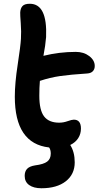

<svg xmlns="http://www.w3.org/2000/svg" viewBox="-20 -776 543 1025"><path d="M201.2 229Q159.7 229 135.7 211.9Q111.8 194.8 111.8 163.1Q111.8 139.2 124.5 125.5Q137.2 111.8 167 106.9Q212.9 101.1 231.9 86.7Q251 72.3 251 43.9Q251 23.4 242.2 11.2Q59.1 -9.3 59.1 -259.8Q59.1 -332 74.5 -431.6Q89.8 -531.2 91.8 -568.8Q94.2 -606.9 90.8 -651.9Q87.4 -696.8 87.9 -709Q88.9 -731.4 100.1 -743.7Q111.3 -755.9 139.2 -755.9Q233.4 -755.9 226.1 -578.1Q222.7 -534.2 211.9 -478Q296.4 -499 384.8 -499Q427.2 -499 456.5 -476.6Q485.8 -454.1 485.8 -423.8Q485.8 -406.7 475.8 -396Q465.8 -385.3 446.8 -383.8Q356 -377.9 301.5 -370.1Q247.1 -362.3 192.9 -344.2Q189.9 -308.6 189.9 -265.1Q189.9 -187.5 215.6 -154.3Q241.2 -121.1 295.9 -121.1Q318.8 -121.1 341.1 -129.2Q363.3 -137.2 374 -137.2Q412.1 -137.2 412.1 -89.8Q412.1 -61 397.5 -38.3Q382.8 -15.6 355 -2Q378.9 35.6 378.9 90.8Q378.9 154.3 331.3 191.7Q283.7 229 201.2 229Z"/></svg>

Font: Shantell Sans Irregular
Style: Regular
Weight: 600
Designer: Stephen Nixon, Anya Danilova, Shantell Martin
Foundry: Arrow Type
Version: Version 1.006;[9816181b4]